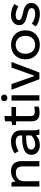

<svg xmlns="http://www.w3.org/2000/svg" viewBox="1388 -2142 763 3579"><g transform="rotate(-90 1769.5 -352.5)"><path d="M82 0H181V-287C181 -379 244 -438 336 -438H341C423 -438 457 -393 457 -313V0H556V-332C556 -458 492 -529 367 -529H364C291 -529 222 -499 176 -444C174 -467 168 -500 160 -520H82Z M855 9C923 9 987 -17 1037 -63C1039 -40 1044 -15 1050 0H1148C1138 -28 1130 -64 1130 -96V-352C1130 -461 1049 -530 923 -530H919C839 -530 764 -503 699 -462L742 -387C792 -420 858 -441 914 -441H916C990 -441 1034 -406 1034 -350V-321H989C779 -321 673 -263 673 -152V-147C673 -54 747 9 855 9ZM868 -78C810 -78 771 -108 771 -151V-154C771 -216 842 -246 1001 -246H1034V-150C995 -107 935 -78 868 -78Z M1453 4C1491 4 1545 -2 1572 -14V-96C1551 -90 1502 -85 1476 -85C1425 -85 1396 -105 1396 -164V-435H1565V-520H1396V-653L1297 -640V-519C1274 -517 1248 -511 1228 -504V-435H1297V-146C1297 -40 1358 4 1453 4Z M1734 -597C1770 -597 1797 -621 1797 -655C1797 -689 1770 -714 1734 -714C1699 -714 1673 -689 1673 -655C1673 -621 1698 -597 1734 -597ZM1684 0H1783V-520H1684Z M2082 0H2207L2404 -520H2299L2150 -99H2140L1992 -520H1886Z M2721 8H2727C2883 8 2994 -101 2994 -255V-265C2994 -419 2883 -528 2727 -528H2721C2564 -528 2453 -419 2453 -265V-255C2453 -101 2564 8 2721 8ZM2722 -78C2625 -78 2557 -151 2557 -256V-264C2557 -369 2625 -442 2722 -442H2725C2823 -442 2891 -369 2891 -264V-256C2891 -151 2823 -78 2725 -78Z M3297 9C3420 9 3505 -53 3505 -151C3505 -258 3404 -289 3313 -307C3222 -326 3185 -346 3185 -382C3185 -418 3216 -442 3276 -442C3330 -442 3394 -422 3437 -390L3485 -464C3432 -505 3353 -529 3280 -529C3168 -529 3090 -470 3090 -376C3090 -281 3175 -252 3256 -233C3345 -210 3408 -199 3408 -145C3408 -102 3369 -78 3302 -78C3237 -78 3170 -100 3118 -141L3065 -68C3126 -18 3210 9 3297 9Z"/></g></svg>

Font: Fixel Display Medium
Style: Regular
Weight: 500
Designer: AlfaBravo + MacPaw
Foundry: Kyrylo Tkachov, Marchela Mozhyna, Serhii Makarenko, Maria Weinstein, Zakhar Kryvoshyya
Version: Version 1.211